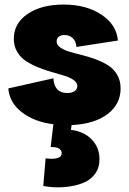

<svg xmlns="http://www.w3.org/2000/svg" viewBox="-20 -532 560 834"><path d="M178.2 155.8Q211.4 160.2 229.7 154.5Q248 148.9 248 133.8Q248 123.5 240.2 116.5Q232.4 109.4 220.2 107.9L200.2 106L211.9 7.8Q127.9 -2.9 74.5 -44.7Q21 -86.4 16.1 -147.9L211.9 -191.9Q213.4 -161.1 228.5 -144.5Q243.7 -127.9 272 -127.9Q292 -127.9 304 -136.2Q315.9 -144.5 315.9 -158.2Q315.9 -172.4 300.8 -183.6Q285.6 -194.8 261.2 -202.6Q236.8 -210.4 207.3 -218.5Q177.7 -226.6 148.4 -238.3Q119.1 -250 94.7 -265.4Q70.3 -280.8 55.2 -305.9Q40 -331.1 40 -363.8Q40 -430.7 99.9 -471.4Q159.7 -512.2 255.9 -512.2Q354.5 -512.2 420.4 -468.5Q486.3 -424.8 492.2 -356L312 -328.1Q310.5 -352.1 296.4 -366Q282.2 -379.9 259.8 -379.9Q244.1 -379.9 235.1 -372.3Q226.1 -364.7 226.1 -352.1Q226.1 -336.9 241.5 -325.9Q256.8 -314.9 281.2 -307.6Q305.7 -300.3 335.4 -293Q365.2 -285.6 394.8 -274.7Q424.3 -263.7 448.7 -248.8Q473.1 -233.9 488.5 -208Q503.9 -182.1 503.9 -147.9Q503.9 -79.1 446.8 -36.1Q389.6 6.8 291 11.2L288.1 32.2Q342.8 38.1 377.4 72.8Q412.1 107.4 412.1 160.2Q412.1 196.8 392.6 223.4Q373 250 339.6 263.2Q306.2 276.4 261.7 280.5Q217.3 284.7 168 275.9Z"/></svg>

Font: Apfel Grotezk Satt
Style: Regular
Weight: 900
Designer: Luigi Gorlero
Foundry: © 2023, Luigi Gorlero & Collletttivo
Version: Version 2.000;Glyphs 3.2 (3217)